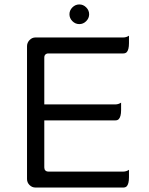

<svg xmlns="http://www.w3.org/2000/svg" viewBox="-20 -843 663 857"><path d="M555.7 -51.8V-85Q543.5 -77.1 530.3 -77.1H196.3Q187.5 -77.1 182.6 -82Q177.7 -86.9 177.7 -95.7V-305.7H495.1Q504.4 -305.7 509.8 -311Q520.5 -321.8 520.5 -351.6V-384.8Q508.3 -377 495.1 -377H177.7V-585.9Q177.7 -594.7 182.6 -599.6Q187.5 -604.5 196.3 -604.5H530.3Q539.6 -604.5 545.4 -609.9Q555.7 -620.6 555.7 -650.4V-683.6Q543.5 -675.8 530.3 -675.8H138.7Q123 -675.8 111.8 -664.1Q100.6 -652.3 100.6 -636.7V-43.9Q100.6 -28.3 111.8 -17.1Q123 -5.9 138.7 -5.9H530.3Q539.6 -5.9 545.4 -11.2Q555.7 -22 555.7 -51.8ZM303.2 -748.5Q316.4 -735.4 334 -735.4Q351.6 -735.4 364.7 -748.5Q377.9 -761.7 377.9 -779.3Q377.9 -796.9 364.7 -810.1Q351.6 -823.2 334 -823.2Q316.4 -823.2 303.2 -810.1Q290 -796.9 290 -779.3Q290 -761.7 303.2 -748.5Z"/></svg>

Font: YuPearl-Light
Style: Light
Weight: 300
Designer: Max Yao
Foundry: Max-Everyday
Version: Version 1.011; ttfautohint (v1.8.3)